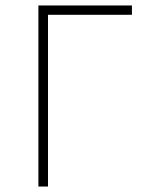

<svg xmlns="http://www.w3.org/2000/svg" viewBox="-20 -680 541 700"><path d="M120 0V-660H461V-626H130L155 -650V0Z"/></svg>

Font: Cairo Play ExtraLight
Style: Regular
Weight: 250
Version: Version 3.119